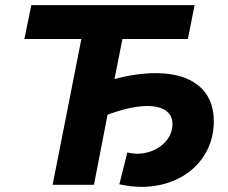

<svg xmlns="http://www.w3.org/2000/svg" viewBox="-20 -720 890 748"><path d="M426 -412 457 -568H712L738 -700H102L75 -568H297L185 0H346L399 -273C460 -296 513 -307 554 -307C616 -307 652 -282 652 -236C652 -171 587 -121 514 -121C502 -121 489 -123 476 -126L445 -2C474 4 503 8 531 8C691 8 813 -96 813 -248C813 -370 727 -435 587 -435C539 -435 485 -428 426 -412Z"/></svg>

Font: AWKNG-Font
Style: Bold Italic
Weight: 700
Italic angle: -11.3°
Designer: Awakening Church
Foundry: Awakening Church
Version: Version 1.700;PS 001.700;hotconv 1.0.88;makeotf.lib2.5.64775